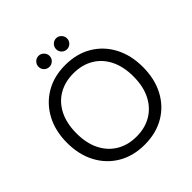

<svg xmlns="http://www.w3.org/2000/svg" viewBox="-228 -1048 1234 1234"><g transform="rotate(-45 389.0 -431.5)"><path d="M389 12Q286 12 208.5 -33.5Q131 -79 87.5 -160.5Q44 -242 44 -350Q44 -457 87.5 -538.5Q131 -620 208.5 -666Q286 -712 389 -712Q493 -712 570.5 -666Q648 -620 691 -538.5Q734 -457 734 -350Q734 -242 691 -160.5Q648 -79 570.5 -33.5Q493 12 389 12ZM389 -62Q466 -62 524.5 -96.5Q583 -131 615.5 -195.5Q648 -260 648 -350Q648 -440 615.5 -504.5Q583 -569 524.5 -603Q466 -637 389 -637Q312 -637 253.5 -603Q195 -569 162.5 -504.5Q130 -440 130 -350Q130 -260 162.5 -195.5Q195 -131 253.5 -96.5Q312 -62 389 -62ZM310 -775Q289 -775 274.5 -789.5Q260 -804 260 -825Q260 -845 274.5 -860Q289 -875 310 -875Q330 -875 345 -860Q360 -845 360 -825Q360 -804 345 -789.5Q330 -775 310 -775ZM470 -775Q449 -775 434.5 -789.5Q420 -804 420 -825Q420 -845 434.5 -860Q449 -875 470 -875Q490 -875 504.5 -860Q519 -845 519 -825Q519 -804 504.5 -789.5Q490 -775 470 -775Z"/></g></svg>

Font: DM Sans 28pt
Style: Regular
Weight: 400
Version: Version 4.004;gftools[0.9.30]